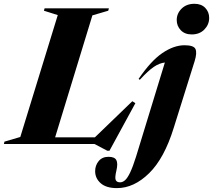

<svg xmlns="http://www.w3.org/2000/svg" viewBox="-70 -759 1122 1012"><path d="M417 -678 220.5 -35H430L627.5 -225.5L643.5 -215L507 35.5H495.5L428 0H-49.5L-46.5 -12.5L37 -37L234.5 -679.5L161.5 -702.5L165 -715H504L500.5 -702.5ZM861.5 -653.5Q861.5 -688 887.2 -713.5Q913 -739 955 -739Q991 -739 1011.8 -717.5Q1032.5 -696 1032.5 -664.5Q1032.5 -629.5 1007.2 -603.5Q982 -577.5 940.5 -577.5Q904 -577.5 882.8 -599.8Q861.5 -622 861.5 -653.5ZM845.5 -84.5Q796 75.5 716 154Q636 232.5 546.5 232.5Q490 232.5 460.8 206.8Q431.5 181 431.5 143Q431.5 113 450 90.2Q468.5 67.5 502 67.5Q534 67.5 543.2 84.8Q552.5 102 543.5 140Q534.5 178 540 190Q545.5 202 563 202Q576.5 202 589.2 190.8Q602 179.5 616 150.2Q630 121 647 67L799 -429.5Q770.5 -426.5 740.8 -406.5Q711 -386.5 667 -338.5L660.5 -343Q725.5 -438.5 786 -479.5Q846.5 -520.5 902.5 -520.5Q951 -520.5 960.2 -500.8Q969.5 -481 956 -437Z"/></svg>

Font: Newsreader 72pt
Style: Bold Italic
Weight: 700
Italic angle: -17°
Designer: Hugues Gentile
Foundry: Production Type
Version: Version 1.003; ttfautohint (v1.8.3)